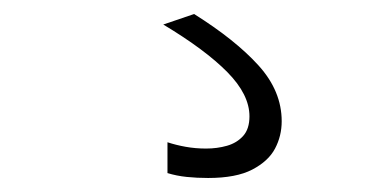

<svg xmlns="http://www.w3.org/2000/svg" viewBox="-20 -35 540 274"><path d="M277 219Q261 219 246.5 217.5Q232 216 219 212V168Q231 172 245 174.5Q259 177 274 177Q290 177 304 173Q318 169 327 159Q336 149 336 131Q336 100 304.5 68Q273 36 213 0L257 -15Q316 22 349 58.5Q382 95 382 138Q382 159 372.5 177Q363 195 340 207Q317 219 277 219Z"/></svg>

Font: M PLUS Code Latin Light
Style: Regular
Weight: 300
Designer: Coji Morishita
Foundry: UNDERFOREST DESIGN
Version: Version 1.002; ttfautohint (v1.8.3)